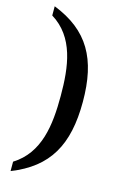

<svg xmlns="http://www.w3.org/2000/svg" viewBox="-134 -819 629 1006"><g transform="rotate(15 180.5 -316.0)"><path d="M32 80V131C227 54 304 -83 304 -317C304 -550 227 -686 32 -763V-713C165 -631 184 -476 184 -317C184 -158 165 -3 32 80Z"/></g></svg>

Font: Noto Serif Myanmar Medium
Style: Regular
Weight: 500
Designer: Ben Mitchell and the Monotype Design Team
Foundry: Monotype Imaging Inc.
Version: Version 2.106